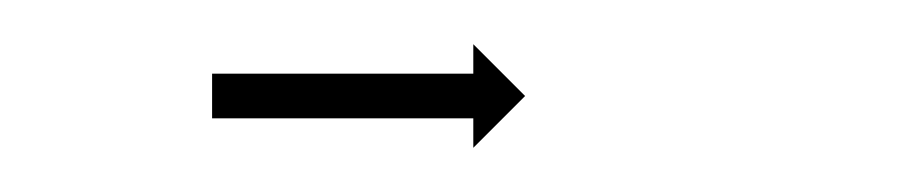

<svg xmlns="http://www.w3.org/2000/svg" viewBox="-20 -200 410 86"><path d="M76.3 -167C75.9 -167 75.4 -167 75 -167V-147C75.4 -147 75.9 -147 76.3 -147C77.6 -147 78.8 -147 80 -147C82 -147 83.9 -147 85.8 -147C88.3 -147 90.8 -147 93.3 -147C96.2 -147 99.2 -147 102.1 -147C105.4 -147 108.7 -147 112 -147C115.5 -147 119.1 -147 122.6 -147C126.2 -147 129.9 -147 133.5 -147C137.1 -147 140.8 -147 144.4 -147C147.9 -147 151.5 -147 155 -147C158.3 -147 161.6 -147 164.9 -147C167.8 -147 170.8 -147 173.7 -147C176.2 -147 178.7 -147 181.2 -147C183.1 -147 185 -147 187 -147C188.2 -147 189.4 -147 190.7 -147C191.1 -147 191.6 -147 192 -147V-133.8L215.2 -157L192 -180.2V-167C191.6 -167 191.1 -167 190.7 -167C189.4 -167 188.2 -167 187 -167C185 -167 183.1 -167 181.2 -167C178.7 -167 176.2 -167 173.7 -167C170.8 -167 167.8 -167 164.9 -167C161.6 -167 158.3 -167 155 -167C151.5 -167 147.9 -167 144.4 -167C140.8 -167 137.1 -167 133.5 -167C129.9 -167 126.2 -167 122.6 -167C119.1 -167 115.5 -167 112 -167C108.7 -167 105.4 -167 102.1 -167C99.2 -167 96.2 -167 93.3 -167C90.8 -167 88.3 -167 85.8 -167C83.9 -167 82 -167 80 -167C78.8 -167 77.6 -167 76.3 -167Z"/></svg>

Font: FRB American Cursive Just Arrows Semibold
Style: Italic
Weight: 600
Italic angle: -25°
Version: Version 2.0;Modular Font Editor K font №1